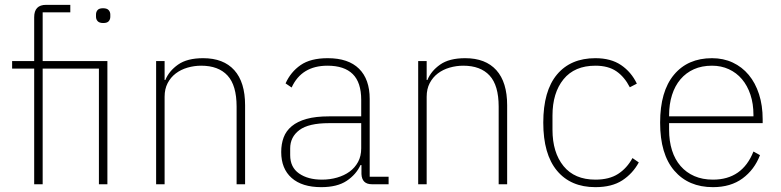

<svg xmlns="http://www.w3.org/2000/svg" viewBox="-20 -760 3223 792"><path d="M121 -477H30V-508H121V-689Q121 -740 170 -740H270V-709H156V-508H423V0H388V-477H156V0H121ZM406 -665Q390 -665 383 -672.5Q376 -680 376 -691V-700Q376 -711 382.5 -718.5Q389 -726 405 -726Q421 -726 428 -718.5Q435 -711 435 -700V-691Q435 -680 428.5 -672.5Q422 -665 406 -665Z M624 0V-508H659V-430H662Q677 -467 714.5 -493.5Q752 -520 818 -520Q902 -520 946.5 -470.5Q991 -421 991 -326V0H956V-320Q956 -408 918.5 -448.5Q881 -489 810 -489Q781 -489 753.5 -481Q726 -473 705 -457Q684 -441 671.5 -417Q659 -393 659 -361V0Z M1514 0Q1473 0 1471 -42V-79H1467Q1449 -40 1410 -14Q1371 12 1305 12Q1226 12 1183 -26Q1140 -64 1140 -133Q1140 -166 1150 -193Q1160 -220 1183.5 -239.5Q1207 -259 1244.5 -269.5Q1282 -280 1337 -280H1470V-348Q1470 -420 1435 -454.5Q1400 -489 1331 -489Q1224 -489 1183 -399L1158 -416Q1179 -463 1220 -491.5Q1261 -520 1332 -520Q1417 -520 1461 -476.5Q1505 -433 1505 -352V-31H1583V0ZM1308 -19Q1341 -19 1370.5 -27.5Q1400 -36 1422 -52Q1444 -68 1457 -92Q1470 -116 1470 -148V-252H1337Q1253 -252 1215 -223.5Q1177 -195 1177 -148V-120Q1177 -70 1213.5 -44.5Q1250 -19 1308 -19Z M1705 0V-508H1740V-430H1743Q1758 -467 1795.5 -493.5Q1833 -520 1899 -520Q1983 -520 2027.5 -470.5Q2072 -421 2072 -326V0H2037V-320Q2037 -408 1999.5 -448.5Q1962 -489 1891 -489Q1862 -489 1834.5 -481Q1807 -473 1786 -457Q1765 -441 1752.5 -417Q1740 -393 1740 -361V0Z M2436 12Q2334 12 2277.5 -56Q2221 -124 2221 -254Q2221 -385 2277.5 -452.5Q2334 -520 2436 -520Q2500 -520 2542 -491.5Q2584 -463 2607 -415L2578 -400Q2556 -443 2522.5 -466Q2489 -489 2436 -489Q2350 -489 2304.5 -433Q2259 -377 2259 -283V-225Q2259 -131 2304.5 -75Q2350 -19 2436 -19Q2493 -19 2529.5 -42.5Q2566 -66 2589 -108L2615 -90Q2590 -44 2547 -16Q2504 12 2436 12Z M2921 12Q2820 12 2761.5 -56Q2703 -124 2703 -254Q2703 -383 2760 -451.5Q2817 -520 2917 -520Q2964 -520 3002.5 -502Q3041 -484 3068.5 -451Q3096 -418 3111 -371.5Q3126 -325 3126 -268V-252H2740V-225Q2740 -178 2752 -140Q2764 -102 2787.5 -75Q2811 -48 2844.5 -33.5Q2878 -19 2921 -19Q3042 -19 3088 -135L3115 -120Q3092 -60 3043 -24Q2994 12 2921 12ZM2917 -489Q2875 -489 2842.5 -474.5Q2810 -460 2787 -433Q2764 -406 2752 -368Q2740 -330 2740 -284V-280H3088V-286Q3088 -332 3075.5 -369.5Q3063 -407 3040.5 -433.5Q3018 -460 2986.5 -474.5Q2955 -489 2917 -489Z"/></svg>

Font: IBM Plex Sans Hebrew ExtraLight
Style: Regular
Weight: 200
Designer: Mike Abbink, Paul van der Laan, Pieter van Rosmalen, Yanek Iontef
Foundry: Bold Monday
Version: Version 1.2